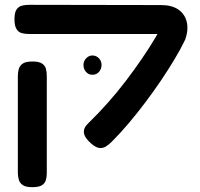

<svg xmlns="http://www.w3.org/2000/svg" viewBox="-20 -604 831 796"><path d="M359 -8Q331 -32 328 -53Q325 -74 347 -94Q389 -135 428 -179Q467 -223 502 -269Q537 -315 567.5 -359.5Q598 -404 623 -446Q648 -488 667 -524L746 -436Q728 -399 702.5 -356.5Q677 -314 646.5 -269Q616 -224 582.5 -179.5Q549 -135 513.5 -93Q478 -51 443 -16Q432 -5 419.5 3Q407 11 392.5 9.5Q378 8 359 -8ZM114 172Q87 172 74.5 163.5Q62 155 58 141Q54 127 54 112V-289Q54 -305 58 -318.5Q62 -332 74.5 -340.5Q87 -349 115 -349Q142 -349 154.5 -340.5Q167 -332 170.5 -318.5Q174 -305 174 -288V113Q174 128 170.5 141.5Q167 155 154.5 163.5Q142 172 114 172ZM747 -437 648 -463H572H102Q85 -463 71 -466.5Q57 -470 48.5 -483.5Q40 -497 40 -524Q40 -552 48.5 -564.5Q57 -577 71 -580.5Q85 -584 101 -584L648 -583Q693 -583 720 -564Q747 -545 754.5 -512Q762 -479 747 -437ZM363 -294Q347 -294 336.5 -306Q326 -318 326 -335Q326 -350 337 -362Q348 -374 363 -374Q379 -374 390 -362.5Q401 -351 401 -335Q401 -318 390.5 -306Q380 -294 363 -294Z"/></svg>

Font: Fredoka Expanded Medium
Style: Regular
Weight: 500
Width: 7
Designer: Ben Nathan
Foundry: Milena B. Brandão, Ben Nathan
Version: Version 2.001